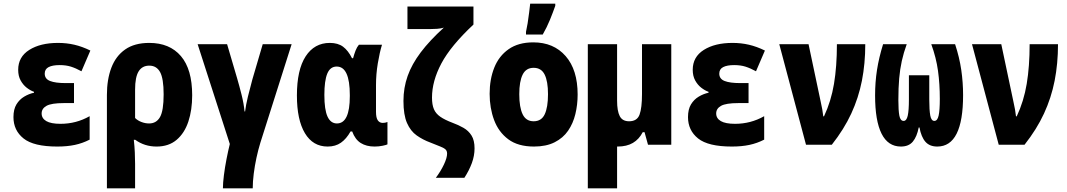

<svg xmlns="http://www.w3.org/2000/svg" viewBox="-20 -796 5870 1056"><path d="M295 10Q165 10 109.5 -34.5Q54 -79 54 -152Q54 -195 70.5 -222Q87 -249 113 -264.5Q139 -280 167 -286V-291Q147 -298 127 -313.5Q107 -329 93.5 -353.5Q80 -378 80 -412Q80 -483 141 -521.5Q202 -560 299 -560Q346 -560 389 -550Q432 -540 477 -518L428 -404Q397 -421 370 -429.5Q343 -438 308 -438Q269 -438 247.5 -427Q226 -416 226 -391Q226 -362 255.5 -350.5Q285 -339 341 -339H387V-229H331Q263 -229 236 -214Q209 -199 209 -172Q209 -145 234.5 -130Q260 -115 313 -115Q399 -115 473 -157V-28Q434 -8 391.5 1Q349 10 295 10Z M568 -274Q568 -359 592.5 -423.5Q617 -488 668.5 -524Q720 -560 801 -560Q913 -560 975 -487.5Q1037 -415 1037 -272Q1037 -191 1016 -127.5Q995 -64 951.5 -27Q908 10 841 10Q775 10 724 -27H716Q720 9 721.5 42.5Q723 76 723 105V240H568ZM800 -117Q840 -117 860 -152Q880 -187 880 -277Q880 -364 860.5 -399.5Q841 -435 801 -435Q762 -435 742.5 -403.5Q723 -372 723 -303V-147Q737 -133 758 -125Q779 -117 800 -117Z M1206 240Q1206 211 1211.5 167.5Q1217 124 1226 78Q1235 32 1244 -4L1067 -553H1229L1284 -366Q1296 -325 1308.5 -275.5Q1321 -226 1325 -183H1328Q1332 -217 1343.5 -264.5Q1355 -312 1368 -359L1425 -553H1584L1412 -11Q1400 28 1390.5 72Q1381 116 1375.5 160Q1370 204 1370 240Z M1782 10Q1701 10 1657 -63.5Q1613 -137 1613 -271Q1613 -412 1661 -486Q1709 -560 1794 -560Q1839 -560 1867 -539Q1895 -518 1916 -476H1922Q1928 -498 1935.5 -517.5Q1943 -537 1954 -550H2081Q2068 -508 2058 -448Q2048 -388 2048 -328V-181Q2048 -148 2058 -134Q2068 -120 2085 -120Q2099 -120 2111 -125V-2Q2106 1 2085 5.5Q2064 10 2040 10Q1995 10 1964 -9.5Q1933 -29 1917 -73H1908Q1885 -32 1855 -11Q1825 10 1782 10ZM1833 -117Q1904 -117 1904 -267V-273Q1904 -430 1832 -430Q1796 -430 1780 -391Q1764 -352 1764 -274Q1764 -192 1781.5 -154.5Q1799 -117 1833 -117Z M2377 182Q2404 146 2421.5 109Q2439 72 2439 49Q2439 34 2430.5 26Q2422 18 2402 10Q2382 2 2347 -12Q2306 -27 2272 -51Q2238 -75 2218.5 -119.5Q2199 -164 2199 -241Q2199 -313 2222 -378Q2245 -443 2294 -508Q2343 -573 2421 -644Q2405 -639 2384 -637.5Q2363 -636 2344 -636H2221V-760H2584V-661Q2459 -544 2407.5 -447Q2356 -350 2356 -259Q2356 -220 2366.5 -195.5Q2377 -171 2401.5 -154Q2426 -137 2468 -121Q2501 -109 2529 -93Q2557 -77 2573.5 -50.5Q2590 -24 2590 20Q2590 61 2575 101.5Q2560 142 2534 182Z M2917 10Q2829 10 2775.5 -30Q2722 -70 2697.5 -136Q2673 -202 2673 -280Q2673 -360 2698.5 -424Q2724 -488 2777.5 -525.5Q2831 -563 2913 -563Q3025 -563 3091 -487.5Q3157 -412 3157 -276Q3157 -220 3144.5 -168.5Q3132 -117 3104.5 -77Q3077 -37 3030.5 -13.5Q2984 10 2917 10ZM2915 -129Q2958 -129 2976 -167.5Q2994 -206 2994 -278Q2994 -349 2975.5 -386Q2957 -423 2915 -423Q2873 -423 2854.5 -385.5Q2836 -348 2836 -278Q2836 -206 2854.5 -167.5Q2873 -129 2915 -129ZM2873 -621Q2877 -638 2882 -668Q2887 -698 2890.5 -729Q2894 -760 2896 -776H3034V-764Q3021 -727 3004.5 -686.5Q2988 -646 2965 -606H2873Z M3377 10Q3375 10 3374 10V240H3213V-553H3374V-242Q3374 -186 3388.5 -157.5Q3403 -129 3440 -129Q3484 -129 3497.5 -165.5Q3511 -202 3511 -279V-553H3672V0H3544L3525 -69H3515Q3495 -30 3461 -10Q3427 10 3377 10Z M4005 10Q3875 10 3819.5 -34.5Q3764 -79 3764 -152Q3764 -195 3780.5 -222Q3797 -249 3823 -264.5Q3849 -280 3877 -286V-291Q3857 -298 3837 -313.5Q3817 -329 3803.5 -353.5Q3790 -378 3790 -412Q3790 -483 3851 -521.5Q3912 -560 4009 -560Q4056 -560 4099 -550Q4142 -540 4187 -518L4138 -404Q4107 -421 4080 -429.5Q4053 -438 4018 -438Q3979 -438 3957.5 -427Q3936 -416 3936 -391Q3936 -362 3965.5 -350.5Q3995 -339 4051 -339H4097V-229H4041Q3973 -229 3946 -214Q3919 -199 3919 -172Q3919 -145 3944.5 -130Q3970 -115 4023 -115Q4109 -115 4183 -157V-28Q4144 -8 4101.5 1Q4059 10 4005 10Z M4413 0 4266 -553H4427L4494 -236Q4504 -193 4508 -156H4512Q4551 -239 4567 -335Q4583 -431 4583 -553H4739Q4739 -446 4720.5 -352Q4702 -258 4662 -171.5Q4622 -85 4555 0Z M4935 10Q4864 10 4828.5 -61Q4793 -132 4793 -271Q4793 -344 4803.5 -411.5Q4814 -479 4837 -553H4967Q4950 -506 4940 -461Q4930 -416 4925.5 -364.5Q4921 -313 4921 -245Q4921 -188 4926.5 -159.5Q4932 -131 4950 -131Q4966 -131 4972.5 -159.5Q4979 -188 4979 -249V-382H5091V-249Q5091 -190 5096.5 -160.5Q5102 -131 5119 -131Q5136 -131 5142.5 -160.5Q5149 -190 5149 -252Q5149 -334 5139 -406.5Q5129 -479 5102 -553H5233Q5257 -480 5267 -411Q5277 -342 5277 -273Q5277 10 5135 10Q5093 10 5070 -16Q5047 -42 5037 -95H5033Q5023 -44 5000.5 -17Q4978 10 4935 10Z M5473 0 5326 -553H5487L5554 -236Q5564 -193 5568 -156H5572Q5611 -239 5627 -335Q5643 -431 5643 -553H5799Q5799 -446 5780.5 -352Q5762 -258 5722 -171.5Q5682 -85 5615 0Z"/></svg>

Font: Noto Sans Mono Condensed Black
Style: Regular
Weight: 900
Width: 3
Designer: Monotype Design Team
Foundry: Monotype Imaging Inc.
Version: Version 2.014